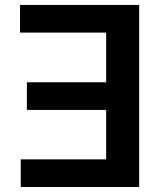

<svg xmlns="http://www.w3.org/2000/svg" viewBox="-20 -747 648 767"><path d="M535.9 -727.3H60V-616.8H404.1V-418.3H87.4V-307.9H404.1V-110.4H62.9V0H535.9Z"/></svg>

Font: Margiela Sans Semi Bold
Style: Regular
Weight: 600
Designer: Stefan Endress, Andreas Faust
Version: Version 1.100;FEAKit 1.0